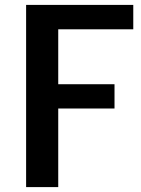

<svg xmlns="http://www.w3.org/2000/svg" viewBox="-20 -763 575 783"><path d="M86.5 0V-743H523.5V-643.5H217.5V-419.5H447V-320.5H217.5V0Z"/></svg>

Font: Merriweather Sans Medium
Style: Regular
Weight: 500
Designer: Eben Sorkin
Foundry: Eben Sorkin
Version: Version 2.001